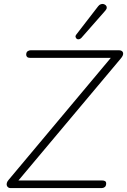

<svg xmlns="http://www.w3.org/2000/svg" viewBox="-20 -962 650 982"><path d="M34 0Q27 0 22 -3.5Q17 -7 15 -13Q13 -19 15 -26.5Q17 -34 24 -42L566 -689V-666H134Q124 -666 119 -670.5Q114 -675 114 -682Q114 -695 121.5 -700Q129 -705 137 -705H588Q597 -705 602.5 -701.5Q608 -698 609.5 -692Q611 -686 608 -678.5Q605 -671 598 -663L55 -16V-39H502Q512 -39 517.5 -35.5Q523 -32 523 -24Q523 -11 516 -5.5Q509 0 500 0ZM396 -768Q390 -762 383.5 -761Q377 -760 372.5 -763.5Q368 -767 366.5 -773Q365 -779 370 -785L482 -930Q488 -938 496 -940.5Q504 -943 510.5 -941Q517 -939 521.5 -934.5Q526 -930 526 -923Q526 -916 519 -908Z"/></svg>

Font: Nunito ExtraLight ExtraLight
Style: Italic
Weight: 250
Italic angle: -9°
Version: Version 3.602